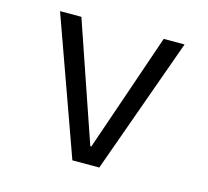

<svg xmlns="http://www.w3.org/2000/svg" viewBox="-81 -609 762 703"><g transform="rotate(15 300.0 -258.0)"><path d="M249 0 64 -516H145L219 -300L299 -67H303L383 -300L457 -516H536L351 0Z"/></g></svg>

Font: PlemolJP35 Console
Style: Regular
Weight: 400
Version: v2.0.3; ttfautohint (v1.8.4.7-5d5b-dirty) -l 6 -r 45 -G 200 